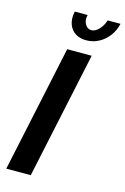

<svg xmlns="http://www.w3.org/2000/svg" viewBox="-136 -977 676 1038"><g transform="rotate(15 202.0 -458.0)"><path d="M161 -709H298L147 0H10ZM260 -842Q281 -842 301.5 -863Q322 -884 332 -916H404Q395 -877 372.5 -847Q350 -817 317.5 -799.5Q285 -782 248 -782Q199 -782 171.5 -810Q144 -838 144 -883Q144 -898 148 -916H220Q217 -904 217 -896Q217 -874 229 -858Q241 -842 260 -842Z"/></g></svg>

Font: Raleway
Style: Bold Italic
Weight: 700
Italic angle: -12°
Designer: Matt McInerney, Pablo Impallari, Rodrigo Fuenzalida
Foundry: Matt McInerney, Pablo Impallari, Rodrigo Fuenzalida
Version: Version 4.101;RELEASE